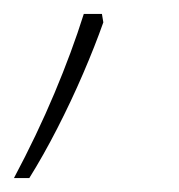

<svg xmlns="http://www.w3.org/2000/svg" viewBox="-63 -127 256 275"><path d="M-43 128Q-10 66 15 6.5Q40 -53 57 -107H83L85 -95Q73 -61 56 -21.5Q39 18 19 57Q-1 96 -21 128Z"/></svg>

Font: Noto Sans SemiCondensed Thin
Style: Italic
Weight: 100
Width: 4
Italic angle: -12°
Designer: Monotype Design Team
Foundry: Monotype Imaging Inc.
Version: Version 2.013; ttfautohint (v1.8.4.7-5d5b)